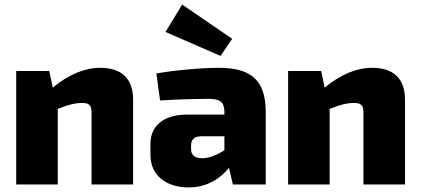

<svg xmlns="http://www.w3.org/2000/svg" viewBox="-20 -808 1842 841"><path d="M419 -511C351 -511 279 -481 211 -424L196 -497H51V0H233V-331C280 -350 310 -357 340 -357C370 -357 381 -347 381 -315V0H563V-372C563 -463 513 -511 419 -511Z M997 -638 778 -788 705 -668 946 -563ZM937 -511C864 -511 739 -500 665 -486L681 -368C764 -373 844 -375 894 -375C946 -375 962 -360 963 -318V-306H798C699 -306 639 -258 639 -179V-129C639 -36 713 13 806 13C892 13 949 -31 983 -73L1000 0H1144V-317C1144 -465 1071 -511 937 -511ZM817 -155V-172C817 -195 829 -210 859 -211H963V-150C930 -128 895 -115 866 -115C832 -115 817 -129 817 -155Z M1610 -511C1542 -511 1470 -481 1402 -424L1387 -497H1242V0H1424V-331C1471 -350 1501 -357 1531 -357C1561 -357 1572 -347 1572 -315V0H1754V-372C1754 -463 1704 -511 1610 -511Z"/></svg>

Font: Exo 2 Extra Bold
Style: Regular
Weight: 800
Designer: Natanael Gama
Version: Version 1.001;PS 001.001;hotconv 1.0.88;makeotf.lib2.5.64775